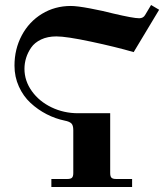

<svg xmlns="http://www.w3.org/2000/svg" viewBox="-20 -750 658 770"><path d="M38.1 -486.8Q38.1 -553.2 67.4 -608.2Q96.7 -663.1 148.4 -694.6Q200.2 -726.1 264.2 -726.1Q289.1 -726.1 341.1 -716.3Q393.1 -706.5 434.1 -695.8Q514.6 -676.8 538.1 -676.8Q554.7 -676.8 562 -689.9L585.9 -730L618.2 -710.9L516.1 -541Q443.8 -562 345 -583Q246.1 -604 206.1 -604Q170.9 -604 144.8 -591.6Q118.7 -579.1 105 -559.1Q91.3 -539.1 84.7 -517.6Q78.1 -496.1 78.1 -474.1Q78.1 -425.8 107.7 -384.5Q137.2 -343.3 186.5 -319.6Q235.8 -295.9 293 -295.9H421.9V-56.2Q421.9 -42.5 427 -37.4Q432.1 -32.2 445.8 -32.2H509.8V0H186V-32.2H250Q263.7 -32.2 268.8 -37.4Q273.9 -42.5 273.9 -56.2V-228Q273.9 -248 265.9 -255.4Q257.8 -262.7 240.2 -266.1Q202.1 -273.9 167 -292Q131.8 -310.1 102.5 -337.2Q73.2 -364.3 55.7 -403.1Q38.1 -441.9 38.1 -486.8Z"/></svg>

Font: Flanker Steampunk
Style: Bold
Weight: 700
Designer: Alexey Kryukov, Leonardo Di Lena
Foundry: Alexey Kryukov, Leonardo Di Lena
Version: 1.210